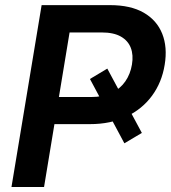

<svg xmlns="http://www.w3.org/2000/svg" viewBox="-20 -748 683 768"><path d="M409.2 -473.6 547.4 -216.3 477.5 -174.8 339.8 -432.1ZM25.9 0 146.5 -727.5H419.9Q502.4 -727.5 554.9 -697.3Q607.4 -667 628.9 -613Q650.4 -559.1 638.7 -488.8Q627.4 -418.5 588.1 -365Q548.8 -311.5 485.6 -281.5Q422.4 -251.5 339.8 -251.5H150.9L168.9 -359.9H344.2Q392.6 -359.9 426.8 -376.5Q460.9 -393.1 481.2 -422.4Q501.5 -451.7 507.8 -489.7Q514.2 -527.8 503.2 -556.6Q492.2 -585.4 463.4 -601.8Q434.6 -618.2 386.7 -618.2H258.3L156.2 0Z"/></svg>

Font: Inter 20pt SemiBold
Style: Italic
Weight: 600
Italic angle: -9.3988°
Version: Version 4.001;git-66647c0bb